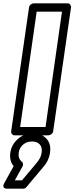

<svg xmlns="http://www.w3.org/2000/svg" viewBox="-32 -787 446 1152"><path d="M-5.9 311 49.8 210Q23.4 177.7 29.8 129.9Q37.1 79.1 76.7 45.7Q116.2 12.2 167 12.2Q214.8 12.2 245.4 43.7Q275.9 75.2 268.1 128.9Q261.2 178.2 226.1 216.8L127.9 334Q120.1 345.2 106 345.2H12.2Q12.2 344.7 8.3 345.2Q4.4 345.7 -0.2 343.8Q-4.9 341.8 -8.5 339.1Q-12.2 336.4 -12 328.9Q-11.7 321.3 -5.9 311ZM35.2 0 142.1 -742.2Q143.6 -752.9 152.6 -760Q161.6 -767.1 170.9 -767.1H373Q383.8 -767.1 389.4 -759.3Q395 -751.5 394 -742.2L287.1 0Q285.6 10.7 276.4 17.8Q267.1 24.9 257.8 24.9H56.2Q45.4 24.9 39.6 17.1Q33.7 9.3 35.2 0ZM57.1 294.9H100.1L189 189Q213.9 159.7 217.8 128.9Q222.7 96.7 206.3 79.3Q189.9 62 160.2 62Q128.4 62 106.4 80.6Q84.5 99.1 80.1 129.9Q75.7 164.1 99.1 183.1Q104.5 187.5 106 196Q107.4 204.6 103 211.9ZM88.9 -24.9H241.2L339.8 -716.8H188Z"/></svg>

Font: Trueno ExtraBold Outline
Style: Italic
Weight: 800
Width: 6
Designer: Julieta Ulanovsky
Foundry: Julieta Ulanovsky
Version: Version 3.001b | FøM Fix